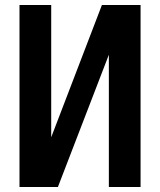

<svg xmlns="http://www.w3.org/2000/svg" viewBox="-20 -749 642 769"><path d="M58.1 0H211.9L416 -529.8V0H543V-729H388.2L185.1 -199.2V-729H58.1Z"/></svg>

Font: Hack
Style: Bold
Weight: 700
Monospace: yes
Designer: Christopher Simpkins
Foundry: Christopher Simpkins
Version: Version 2.010